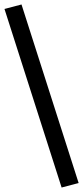

<svg xmlns="http://www.w3.org/2000/svg" viewBox="-35 -773 371 857"><path d="M240 64 -15 -733 61 -753 316 44Z"/></svg>

Font: Nunito Sans 12pt ExtraLight 8pt Medium
Style: Regular
Weight: 500
Version: Version 3.101;gftools[0.9.27]